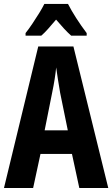

<svg xmlns="http://www.w3.org/2000/svg" viewBox="-20 -948 566 968"><path d="M379.9 0 342.8 -171.9H184.1L147 0H0L172.9 -713.9H350.1L525.9 0ZM321.8 -291 283.2 -480Q276.9 -515.1 272 -548.1Q267.1 -581.1 263.2 -607.9Q260.7 -582 255.6 -549.3Q250.5 -516.6 243.2 -481.9L205.1 -291ZM322.8 -928.2Q339.4 -895.5 364.3 -856.7Q389.2 -817.9 417 -781.2V-768.1H338.9Q321.8 -783.2 303 -803.5Q284.2 -823.7 262.7 -849.1Q241.2 -823.7 222.2 -802.2Q203.1 -780.8 188 -768.1H108.9V-781.2Q124.5 -800.8 142.8 -827.9Q161.1 -855 177.7 -882.1Q194.3 -909.2 203.6 -928.2Z"/></svg>

Font: Open Sans Condensed
Style: Bold
Weight: 700
Width: 3
Designer: Monotype Design Team
Foundry: Monotype Imaging Inc.
Version: Version 3.003; ttfautohint (v1.8.4)